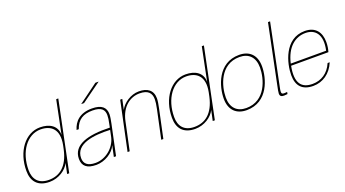

<svg xmlns="http://www.w3.org/2000/svg" viewBox="-57 -1314 3398 1892"><g transform="rotate(-20 1641.5 -368.0)"><path d="M577 -730H555L484 -381C485 -478 408 -524 308 -524C155 -524 37 -370 37 -166C37 -58 92 14 217 14C313 14 396 -43 427 -108L404 0H426ZM60 -166C60 -357 165 -503 307 -503C412 -503 496 -444 464 -281L455 -238C418 -70 328 -7 217 -7C107 -7 60 -73 60 -166Z M852 -524C726 -524 663 -458 640 -376H663C694 -467 754 -503 852 -503C948 -503 975 -465 975 -410C975 -383 971 -359 964 -327L956 -286C724 -294 564 -245 564 -100C564 -25 609 14 707 14C795 14 889 -42 919 -116L894 0H917L984 -316C991 -349 998 -388 998 -412C998 -483 955 -524 852 -524ZM587 -100C587 -250 783 -272 951 -264L936 -192C912 -88 812 -7 707 -7C621 -7 587 -43 587 -100ZM772 -600H800L1005 -748L1006 -750H973L772 -602Z M1168 -510H1146L1038 0H1060L1123 -296C1153 -436 1247 -503 1345 -503C1435 -503 1468 -462 1468 -398C1468 -372 1464 -344 1455 -300L1391 0H1413L1476 -296C1485 -337 1491 -374 1491 -399C1491 -484 1435 -524 1345 -524C1260 -524 1178 -467 1145 -403Z M2104 -730H2082L2011 -381C2012 -478 1935 -524 1835 -524C1682 -524 1564 -370 1564 -166C1564 -58 1619 14 1744 14C1840 14 1923 -43 1954 -108L1931 0H1953ZM1587 -166C1587 -357 1692 -503 1834 -503C1939 -503 2023 -444 1991 -281L1982 -238C1945 -70 1855 -7 1744 -7C1634 -7 1587 -73 1587 -166Z M2131 -173C2131 -289 2188 -503 2393 -503C2491 -503 2549 -443 2549 -337C2549 -221 2492 -7 2287 -7C2189 -7 2131 -67 2131 -173ZM2108 -169C2108 -47 2179 14 2283 14C2512 14 2572 -220 2572 -341C2572 -463 2501 -524 2397 -524C2171 -524 2108 -293 2108 -169Z M2666 -87 2798 -730H2776L2651 -123C2640 -70 2635 -46 2635 -31C2635 -5 2649 5 2678 5C2690 5 2701 4 2714 2L2718 -19C2658 -12 2651 -15 2666 -87Z M3085 -524C2871 -524 2812 -281 2812 -159C2812 -47 2868 14 2982 14C3082 14 3169 -45 3212 -150H3190C3149 -54 3072 -7 2982 -7C2867 -7 2809 -73 2843 -248H3234C3243 -275 3249 -311 3249 -349C3249 -451 3198 -524 3085 -524ZM2847 -269C2884 -432 2978 -503 3085 -503C3183 -503 3255 -434 3218 -269Z"/></g></svg>

Font: Nacelle Thin
Style: Italic
Weight: 100
Italic angle: -12°
Designer: Sora Sagano
Foundry: Sora Sagano
Version: Version 1.000;FEAKit 1.0